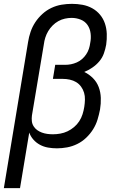

<svg xmlns="http://www.w3.org/2000/svg" viewBox="-24 -763 644 998"><path d="M-4 215 122 -545Q126 -571 135 -597.5Q144 -624 159.5 -647.5Q175 -671 196.5 -690.5Q218 -710 243.5 -722Q269 -734 296 -738.5Q323 -743 350 -743Q378 -743 405 -738Q432 -733 455.5 -720Q479 -707 496 -686.5Q513 -666 521.5 -640.5Q530 -615 531 -587Q532 -559 528 -531Q524 -508 516 -485.5Q508 -463 492.5 -444.5Q477 -426 456.5 -412Q436 -398 414 -389Q439 -377 459 -357Q479 -337 489 -310.5Q499 -284 500 -254Q501 -224 496 -194Q491 -168 483 -141.5Q475 -115 460 -91Q445 -67 424 -47Q403 -27 377.5 -14.5Q352 -2 325 3Q298 8 272 8Q248 8 225.5 4Q203 0 183.5 -10.5Q164 -21 149.5 -37.5Q135 -54 128 -74L80 215ZM251 -65Q270 -65 289.5 -68.5Q309 -72 327 -80.5Q345 -89 361 -102.5Q377 -116 388 -133Q399 -150 405 -169Q411 -188 414 -207Q417 -226 417.5 -245Q418 -264 413 -281Q408 -298 397.5 -312.5Q387 -327 372 -336Q357 -345 339 -349Q321 -353 302 -353H251L263 -426H314Q330 -426 345 -429Q360 -432 375 -438.5Q390 -445 402.5 -456Q415 -467 424 -480.5Q433 -494 438 -509Q443 -524 445 -540Q450 -564 447 -589Q444 -614 431 -633Q418 -652 395.5 -661Q373 -670 348 -670Q331 -670 313 -666Q295 -662 279 -653Q263 -644 249.5 -630.5Q236 -617 226.5 -601Q217 -585 211.5 -567.5Q206 -550 204 -533L142 -163Q140 -148 141.5 -133.5Q143 -119 150.5 -107Q158 -95 169 -87Q180 -79 193.5 -74Q207 -69 221.5 -67Q236 -65 251 -65Z"/></svg>

Font: Zed Sans Extended
Style: Italic
Weight: 400
Width: 7
Italic angle: -9°
Designer: Belleve Invis
Foundry: Belleve Invis
Version: Version 1.0.0; ttfautohint (v1.8.4)